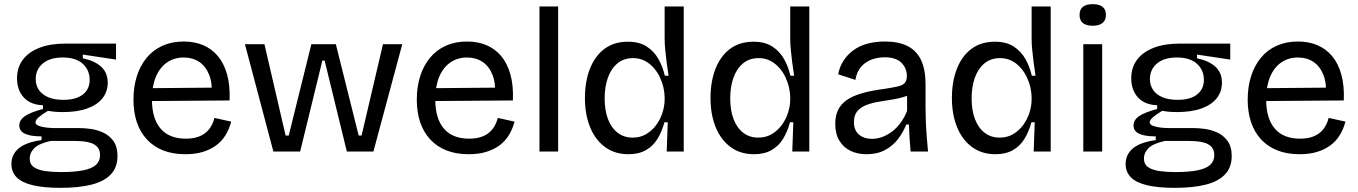

<svg xmlns="http://www.w3.org/2000/svg" viewBox="-20 -730 6544 925"><path d="M271 175Q189 175 136.5 162Q84 149 59.5 123.5Q35 98 35 60Q35 14 70.5 -15.5Q106 -45 180 -55V-73Q126 -73 99.5 -86Q73 -99 73 -125Q73 -152 100 -170.5Q127 -189 187 -205V-223Q127 -225 94.5 -260.5Q62 -296 62 -353Q62 -404 89.5 -441.5Q117 -479 169.5 -499.5Q222 -520 295 -520H539V-443L379 -467V-449Q437 -437 468 -408Q499 -379 499 -332Q499 -289 474 -257Q449 -225 400.5 -207.5Q352 -190 281 -190Q267 -190 251.5 -191Q236 -192 211 -196Q184 -180 167.5 -166Q151 -152 151 -141Q151 -130 166 -124Q181 -118 203 -115.5Q225 -113 244 -113H362Q382 -113 412.5 -109.5Q443 -106 473.5 -93Q504 -80 525 -52.5Q546 -25 546 22Q546 76 514 110Q482 144 421 159.5Q360 175 271 175ZM273 99Q340 99 381.5 90.5Q423 82 442.5 64Q462 46 462 18Q462 -8 449 -22Q436 -36 416 -42Q396 -48 375.5 -49.5Q355 -51 341 -51H224Q166 -38 144.5 -15.5Q123 7 123 33Q123 61 143 75Q163 89 197 94Q231 99 273 99ZM285 -249Q347 -249 379.5 -275Q412 -301 412 -345Q412 -392 379 -422.5Q346 -453 282 -453Q220 -453 186 -424Q152 -395 152 -349Q152 -319 167.5 -296.5Q183 -274 212.5 -261.5Q242 -249 285 -249Z M874 13Q812 13 765.5 -5.5Q719 -24 687 -59Q655 -94 639 -142Q623 -190 623 -250Q623 -311 639 -362Q655 -413 686 -451Q717 -489 762.5 -509.5Q808 -530 865 -530Q917 -530 958.5 -512.5Q1000 -495 1029.5 -460Q1059 -425 1074 -371.5Q1089 -318 1086 -246L680 -243V-305L1030 -308L1000 -266Q1004 -329 987.5 -370Q971 -411 939.5 -432Q908 -453 865 -453Q819 -453 784.5 -429Q750 -405 731 -360Q712 -315 712 -251Q712 -159 753.5 -110.5Q795 -62 875 -62Q907 -62 930.5 -69.5Q954 -77 970.5 -90.5Q987 -104 997.5 -122.5Q1008 -141 1013 -162L1094 -144Q1084 -107 1066 -78Q1048 -49 1020.5 -29Q993 -9 956.5 2Q920 13 874 13Z M1297 0 1160 -517H1254L1356 -77H1371L1480 -517H1598L1708 -77H1722L1825 -517H1918L1779 0H1651L1544 -438H1533L1426 0Z M2239 13Q2177 13 2130.5 -5.5Q2084 -24 2052 -59Q2020 -94 2004 -142Q1988 -190 1988 -250Q1988 -311 2004 -362Q2020 -413 2051 -451Q2082 -489 2127.5 -509.5Q2173 -530 2230 -530Q2282 -530 2323.5 -512.5Q2365 -495 2394.5 -460Q2424 -425 2439 -371.5Q2454 -318 2451 -246L2045 -243V-305L2395 -308L2365 -266Q2369 -329 2352.5 -370Q2336 -411 2304.5 -432Q2273 -453 2230 -453Q2184 -453 2149.5 -429Q2115 -405 2096 -360Q2077 -315 2077 -251Q2077 -159 2118.5 -110.5Q2160 -62 2240 -62Q2272 -62 2295.5 -69.5Q2319 -77 2335.5 -90.5Q2352 -104 2362.5 -122.5Q2373 -141 2378 -162L2459 -144Q2449 -107 2431 -78Q2413 -49 2385.5 -29Q2358 -9 2321.5 2Q2285 13 2239 13Z M2579 0V-699H2669V0Z M3008 13Q2942 13 2895 -21.5Q2848 -56 2823 -117Q2798 -178 2798 -258Q2798 -337 2822 -398.5Q2846 -460 2892 -494.5Q2938 -529 3005 -529Q3060 -529 3095.5 -506Q3131 -483 3152 -446Q3173 -409 3183 -365H3201Q3196 -395 3192 -426.5Q3188 -458 3185 -488.5Q3182 -519 3182 -544V-699H3274V-254V0H3192L3197 -141H3181Q3169 -96 3147.5 -61Q3126 -26 3091.5 -6.5Q3057 13 3008 13ZM3028 -67Q3065 -67 3093.5 -84Q3122 -101 3142 -128.5Q3162 -156 3172 -188.5Q3182 -221 3182 -250V-262Q3182 -282 3176.5 -307Q3171 -332 3159.5 -357Q3148 -382 3129.5 -403Q3111 -424 3086.5 -437Q3062 -450 3030 -450Q2985 -450 2954.5 -424.5Q2924 -399 2908.5 -355.5Q2893 -312 2893 -256Q2893 -199 2909 -156.5Q2925 -114 2955.5 -90.5Q2986 -67 3028 -67Z M3613 13Q3547 13 3500 -21.5Q3453 -56 3428 -117Q3403 -178 3403 -258Q3403 -337 3427 -398.5Q3451 -460 3497 -494.5Q3543 -529 3610 -529Q3665 -529 3700.5 -506Q3736 -483 3757 -446Q3778 -409 3788 -365H3806Q3801 -395 3797 -426.5Q3793 -458 3790 -488.5Q3787 -519 3787 -544V-699H3879V-254V0H3797L3802 -141H3786Q3774 -96 3752.5 -61Q3731 -26 3696.5 -6.5Q3662 13 3613 13ZM3633 -67Q3670 -67 3698.5 -84Q3727 -101 3747 -128.5Q3767 -156 3777 -188.5Q3787 -221 3787 -250V-262Q3787 -282 3781.5 -307Q3776 -332 3764.5 -357Q3753 -382 3734.5 -403Q3716 -424 3691.5 -437Q3667 -450 3635 -450Q3590 -450 3559.5 -424.5Q3529 -399 3513.5 -355.5Q3498 -312 3498 -256Q3498 -199 3514 -156.5Q3530 -114 3560.5 -90.5Q3591 -67 3633 -67Z M4154 13Q4112 13 4078 -3Q4044 -19 4024 -52Q4004 -85 4004 -134Q4004 -172 4017.5 -200Q4031 -228 4059.5 -248Q4088 -268 4133.5 -281Q4179 -294 4242 -302Q4280 -308 4303.5 -313Q4327 -318 4338 -329.5Q4349 -341 4349 -364Q4349 -401 4323 -427.5Q4297 -454 4241 -454Q4212 -454 4182 -444Q4152 -434 4130 -410Q4108 -386 4101 -345L4018 -372Q4025 -409 4044 -438Q4063 -467 4091.5 -488Q4120 -509 4158.5 -519.5Q4197 -530 4244 -530Q4309 -530 4352.5 -508Q4396 -486 4417.5 -440.5Q4439 -395 4439 -324V-210Q4439 -178 4440.5 -141.5Q4442 -105 4445 -68.5Q4448 -32 4451 0H4367Q4364 -32 4362 -64.5Q4360 -97 4359 -130H4346Q4331 -92 4306 -59.5Q4281 -27 4243.5 -7Q4206 13 4154 13ZM4181 -61Q4203 -61 4226 -68.5Q4249 -76 4272 -92Q4295 -108 4315 -133.5Q4335 -159 4350 -195V-291L4377 -287Q4361 -271 4334.5 -263Q4308 -255 4276 -250Q4244 -245 4211.5 -239.5Q4179 -234 4152.5 -223.5Q4126 -213 4110 -194Q4094 -175 4094 -142Q4094 -102 4118.5 -81.5Q4143 -61 4181 -61Z M4776 13Q4710 13 4663 -21.5Q4616 -56 4591 -117Q4566 -178 4566 -258Q4566 -337 4590 -398.5Q4614 -460 4660 -494.5Q4706 -529 4773 -529Q4828 -529 4863.5 -506Q4899 -483 4920 -446Q4941 -409 4951 -365H4969Q4964 -395 4960 -426.5Q4956 -458 4953 -488.5Q4950 -519 4950 -544V-699H5042V-254V0H4960L4965 -141H4949Q4937 -96 4915.5 -61Q4894 -26 4859.5 -6.5Q4825 13 4776 13ZM4796 -67Q4833 -67 4861.5 -84Q4890 -101 4910 -128.5Q4930 -156 4940 -188.5Q4950 -221 4950 -250V-262Q4950 -282 4944.5 -307Q4939 -332 4927.5 -357Q4916 -382 4897.5 -403Q4879 -424 4854.5 -437Q4830 -450 4798 -450Q4753 -450 4722.5 -424.5Q4692 -399 4676.5 -355.5Q4661 -312 4661 -256Q4661 -199 4677 -156.5Q4693 -114 4723.5 -90.5Q4754 -67 4796 -67Z M5199 0V-517H5290V0ZM5244 -606Q5213 -606 5197 -619Q5181 -632 5181 -658Q5181 -684 5197 -697Q5213 -710 5244 -710Q5276 -710 5292 -697Q5308 -684 5308 -658Q5308 -633 5292 -619.5Q5276 -606 5244 -606Z M5639 175Q5557 175 5504.5 162Q5452 149 5427.5 123.5Q5403 98 5403 60Q5403 14 5438.5 -15.5Q5474 -45 5548 -55V-73Q5494 -73 5467.5 -86Q5441 -99 5441 -125Q5441 -152 5468 -170.5Q5495 -189 5555 -205V-223Q5495 -225 5462.5 -260.5Q5430 -296 5430 -353Q5430 -404 5457.5 -441.5Q5485 -479 5537.5 -499.5Q5590 -520 5663 -520H5907V-443L5747 -467V-449Q5805 -437 5836 -408Q5867 -379 5867 -332Q5867 -289 5842 -257Q5817 -225 5768.5 -207.5Q5720 -190 5649 -190Q5635 -190 5619.5 -191Q5604 -192 5579 -196Q5552 -180 5535.5 -166Q5519 -152 5519 -141Q5519 -130 5534 -124Q5549 -118 5571 -115.5Q5593 -113 5612 -113H5730Q5750 -113 5780.5 -109.5Q5811 -106 5841.5 -93Q5872 -80 5893 -52.5Q5914 -25 5914 22Q5914 76 5882 110Q5850 144 5789 159.5Q5728 175 5639 175ZM5641 99Q5708 99 5749.5 90.5Q5791 82 5810.5 64Q5830 46 5830 18Q5830 -8 5817 -22Q5804 -36 5784 -42Q5764 -48 5743.5 -49.5Q5723 -51 5709 -51H5592Q5534 -38 5512.5 -15.5Q5491 7 5491 33Q5491 61 5511 75Q5531 89 5565 94Q5599 99 5641 99ZM5653 -249Q5715 -249 5747.5 -275Q5780 -301 5780 -345Q5780 -392 5747 -422.5Q5714 -453 5650 -453Q5588 -453 5554 -424Q5520 -395 5520 -349Q5520 -319 5535.5 -296.5Q5551 -274 5580.5 -261.5Q5610 -249 5653 -249Z M6242 13Q6180 13 6133.5 -5.5Q6087 -24 6055 -59Q6023 -94 6007 -142Q5991 -190 5991 -250Q5991 -311 6007 -362Q6023 -413 6054 -451Q6085 -489 6130.5 -509.5Q6176 -530 6233 -530Q6285 -530 6326.5 -512.5Q6368 -495 6397.5 -460Q6427 -425 6442 -371.5Q6457 -318 6454 -246L6048 -243V-305L6398 -308L6368 -266Q6372 -329 6355.5 -370Q6339 -411 6307.5 -432Q6276 -453 6233 -453Q6187 -453 6152.5 -429Q6118 -405 6099 -360Q6080 -315 6080 -251Q6080 -159 6121.5 -110.5Q6163 -62 6243 -62Q6275 -62 6298.5 -69.5Q6322 -77 6338.5 -90.5Q6355 -104 6365.5 -122.5Q6376 -141 6381 -162L6462 -144Q6452 -107 6434 -78Q6416 -49 6388.5 -29Q6361 -9 6324.5 2Q6288 13 6242 13Z"/></svg>

Font: Bricolage Grotesque 17pt
Style: Regular
Weight: 400
Version: Version 1.001;gftools[0.9.33.dev8+g029e19f]